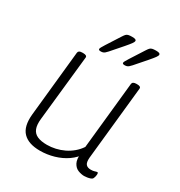

<svg xmlns="http://www.w3.org/2000/svg" viewBox="-171 -836 899 960"><g transform="rotate(30 278.5 -356.0)"><path d="M198 6Q132 6 100 -27Q68 -60 75 -132L114 -511Q115 -518 120.5 -521.5Q126 -525 138 -525H143Q154 -525 159.5 -521.5Q165 -518 164 -511L124 -135Q120 -99 128.5 -77.5Q137 -56 158.5 -46.5Q180 -37 214 -37Q238 -37 262.5 -42.5Q287 -48 310 -59Q333 -70 352.5 -86.5Q372 -103 386 -124L426 -511Q428 -525 450 -525H454Q466 -525 471 -521.5Q476 -518 475 -511L431 -87Q429 -60 438 -49.5Q447 -39 466 -39Q480 -39 488 -42Q496 -45 501 -45Q504 -45 505 -43Q506 -41 506 -37Q506 -34 505.5 -29Q505 -24 503.5 -19Q502 -14 500 -10Q497 -4 488.5 -1Q480 2 470 3.5Q460 5 453 5Q437 5 418.5 -2Q400 -9 389 -29.5Q378 -50 383 -91L400 -92Q381 -61 349.5 -39Q318 -17 278.5 -5.5Q239 6 198 6ZM213 -576Q208 -576 204.5 -577.5Q201 -579 201 -583Q201 -587 205 -594Q209 -601 217 -614L267 -692Q274 -703 279 -708.5Q284 -714 292 -716Q300 -718 314 -718Q327 -718 332.5 -715.5Q338 -713 338 -708Q338 -702 330.5 -691.5Q323 -681 304 -659L249 -596Q242 -588 236.5 -583.5Q231 -579 225.5 -577.5Q220 -576 213 -576ZM351 -576Q346 -576 342.5 -577.5Q339 -579 339 -583Q339 -587 343 -594Q347 -601 355 -614L405 -692Q412 -703 417 -708.5Q422 -714 430 -716Q438 -718 452 -718Q465 -718 470.5 -715.5Q476 -713 476 -708Q476 -702 468.5 -691.5Q461 -681 442 -659L387 -596Q380 -588 374.5 -583.5Q369 -579 363.5 -577.5Q358 -576 351 -576Z"/></g></svg>

Font: Asap ExtraLight
Style: Italic
Weight: 250
Italic angle: -6°
Version: Version 3.001